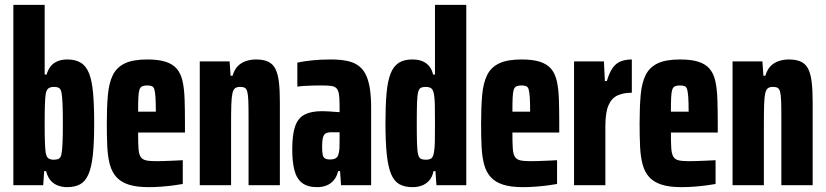

<svg xmlns="http://www.w3.org/2000/svg" viewBox="-20 -763 3401 791"><path d="M256 8Q237 8 219 1.5Q201 -5 188.5 -19.5Q176 -34 170 -58H162L158 0H35V-743H164V-456H172Q178 -476 188.5 -489.5Q199 -503 216.5 -510.5Q234 -518 257 -518Q291 -518 313 -504.5Q335 -491 347 -460.5Q359 -430 363.5 -379.5Q368 -329 368 -255Q368 -176 362.5 -124.5Q357 -73 344 -44Q331 -15 309.5 -3.5Q288 8 256 8ZM202 -105Q214 -105 222 -109Q230 -113 233 -127Q236 -141 237.5 -171.5Q239 -202 239 -255Q239 -308 237.5 -338.5Q236 -369 233 -383Q230 -397 222.5 -401Q215 -405 202 -405Q188 -405 179.5 -399Q171 -393 168 -374Q166 -360 165 -332Q164 -304 164 -257Q164 -208 165 -179Q166 -150 168 -135Q171 -117 179 -111Q187 -105 202 -105Z M592 8Q542 8 510 -2.5Q478 -13 459.5 -33.5Q441 -54 432.5 -85.5Q424 -117 422 -159Q420 -201 420 -254Q420 -322 424.5 -372Q429 -422 445 -454Q461 -486 494.5 -502Q528 -518 587 -518Q633 -518 662.5 -508.5Q692 -499 708.5 -479.5Q725 -460 732 -429Q739 -398 740.5 -354.5Q742 -311 742 -254V-217H549Q549 -176 550.5 -152.5Q552 -129 559 -117.5Q566 -106 581 -102.5Q596 -99 623 -99Q635 -99 653 -99.5Q671 -100 692.5 -101Q714 -102 733 -103V-5Q717 -2 693.5 1Q670 4 644 6Q618 8 592 8ZM622 -287V-305Q622 -342 620.5 -363Q619 -384 616 -394.5Q613 -405 605.5 -408Q598 -411 586 -411Q574 -411 566 -407.5Q558 -404 554.5 -393.5Q551 -383 550 -361Q549 -339 549 -303H637Z M803 0V-510H926L930 -451H938Q946 -477 960 -491Q974 -505 993.5 -511.5Q1013 -518 1035 -518Q1066 -518 1085.5 -508.5Q1105 -499 1115 -478.5Q1125 -458 1129 -425Q1133 -392 1133 -344V0H1004V-281Q1004 -324 1003 -349Q1002 -374 998.5 -386Q995 -398 988 -401.5Q981 -405 969 -405Q956 -405 948.5 -399.5Q941 -394 937.5 -378Q934 -362 933 -332Q932 -302 932 -253V0Z M1287 8Q1247 8 1224.5 -9.5Q1202 -27 1193 -61.5Q1184 -96 1184 -148Q1184 -209 1196 -243Q1208 -277 1235 -291Q1262 -305 1306 -305Q1314 -305 1323.5 -304.5Q1333 -304 1342.5 -303.5Q1352 -303 1361.5 -302Q1371 -301 1379 -301V-328Q1379 -357 1376.5 -374Q1374 -391 1366.5 -399Q1359 -407 1344 -409Q1329 -411 1303 -411Q1284 -411 1266.5 -410.5Q1249 -410 1233.5 -409Q1218 -408 1205 -406V-505Q1232 -511 1267.5 -514.5Q1303 -518 1343 -518Q1382 -518 1410.5 -512Q1439 -506 1458 -491.5Q1477 -477 1488 -453.5Q1499 -430 1504 -396.5Q1509 -363 1509 -317V0H1385L1381 -58H1373Q1368 -36 1355.5 -21Q1343 -6 1325.5 1Q1308 8 1287 8ZM1340 -106Q1349 -106 1356 -108Q1363 -110 1368 -115Q1373 -120 1375 -130Q1378 -140 1378.5 -154.5Q1379 -169 1379 -189V-218H1344Q1330 -218 1322 -213.5Q1314 -209 1310.5 -196Q1307 -183 1307 -159Q1307 -140 1309 -128Q1311 -116 1318 -111Q1325 -106 1340 -106Z M1680 8Q1647 8 1625.5 -4Q1604 -16 1591.5 -45.5Q1579 -75 1573.5 -126.5Q1568 -178 1568 -255Q1568 -328 1572.5 -378.5Q1577 -429 1589 -459.5Q1601 -490 1622.5 -504Q1644 -518 1678 -518Q1703 -518 1720 -511Q1737 -504 1748.5 -490Q1760 -476 1764 -456H1772V-743H1901V0H1778L1774 -58H1766Q1761 -33 1747.5 -18.5Q1734 -4 1716.5 2Q1699 8 1680 8ZM1734 -105Q1750 -105 1757.5 -111Q1765 -117 1768 -137Q1771 -151 1771.5 -181Q1772 -211 1772 -257Q1772 -300 1771.5 -327Q1771 -354 1769 -367Q1766 -391 1758 -398Q1750 -405 1734 -405Q1721 -405 1713.5 -401Q1706 -397 1702.5 -383Q1699 -369 1698 -338.5Q1697 -308 1697 -255Q1697 -202 1698 -171.5Q1699 -141 1702.5 -127Q1706 -113 1713.5 -109Q1721 -105 1734 -105Z M2134 8Q2084 8 2052 -2.5Q2020 -13 2001.5 -33.5Q1983 -54 1974.5 -85.5Q1966 -117 1964 -159Q1962 -201 1962 -254Q1962 -322 1966.5 -372Q1971 -422 1987 -454Q2003 -486 2036.5 -502Q2070 -518 2129 -518Q2175 -518 2204.5 -508.5Q2234 -499 2250.5 -479.5Q2267 -460 2274 -429Q2281 -398 2282.5 -354.5Q2284 -311 2284 -254V-217H2091Q2091 -176 2092.5 -152.5Q2094 -129 2101 -117.5Q2108 -106 2123 -102.5Q2138 -99 2165 -99Q2177 -99 2195 -99.5Q2213 -100 2234.5 -101Q2256 -102 2275 -103V-5Q2259 -2 2235.5 1Q2212 4 2186 6Q2160 8 2134 8ZM2164 -287V-305Q2164 -342 2162.5 -363Q2161 -384 2158 -394.5Q2155 -405 2147.5 -408Q2140 -411 2128 -411Q2116 -411 2108 -407.5Q2100 -404 2096.5 -393.5Q2093 -383 2092 -361Q2091 -339 2091 -303H2179Z M2345 0V-510H2468L2472 -429H2480Q2490 -463 2503.5 -482.5Q2517 -502 2537 -510Q2557 -518 2583 -518V-381Q2549 -381 2524.5 -370Q2500 -359 2487 -329.5Q2474 -300 2474 -243V0Z M2787 8Q2737 8 2705 -2.5Q2673 -13 2654.5 -33.5Q2636 -54 2627.5 -85.5Q2619 -117 2617 -159Q2615 -201 2615 -254Q2615 -322 2619.5 -372Q2624 -422 2640 -454Q2656 -486 2689.5 -502Q2723 -518 2782 -518Q2828 -518 2857.5 -508.5Q2887 -499 2903.5 -479.5Q2920 -460 2927 -429Q2934 -398 2935.5 -354.5Q2937 -311 2937 -254V-217H2744Q2744 -176 2745.5 -152.5Q2747 -129 2754 -117.5Q2761 -106 2776 -102.5Q2791 -99 2818 -99Q2830 -99 2848 -99.5Q2866 -100 2887.5 -101Q2909 -102 2928 -103V-5Q2912 -2 2888.5 1Q2865 4 2839 6Q2813 8 2787 8ZM2817 -287V-305Q2817 -342 2815.5 -363Q2814 -384 2811 -394.5Q2808 -405 2800.5 -408Q2793 -411 2781 -411Q2769 -411 2761 -407.5Q2753 -404 2749.5 -393.5Q2746 -383 2745 -361Q2744 -339 2744 -303H2832Z M2998 0V-510H3121L3125 -451H3133Q3141 -477 3155 -491Q3169 -505 3188.5 -511.5Q3208 -518 3230 -518Q3261 -518 3280.5 -508.5Q3300 -499 3310 -478.5Q3320 -458 3324 -425Q3328 -392 3328 -344V0H3199V-281Q3199 -324 3198 -349Q3197 -374 3193.5 -386Q3190 -398 3183 -401.5Q3176 -405 3164 -405Q3151 -405 3143.5 -399.5Q3136 -394 3132.5 -378Q3129 -362 3128 -332Q3127 -302 3127 -253V0Z"/></svg>

Font: Saira ExtraCondensed ExtraBold
Style: Regular
Weight: 800
Width: 2
Designer: Hector Gatti with collaboration of the Omnibus-Type team
Foundry: Omnibus-Type
Version: Version 1.101